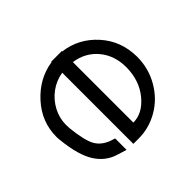

<svg xmlns="http://www.w3.org/2000/svg" viewBox="-131 -791 1021 1021"><g transform="rotate(45 379.5 -280.5)"><path d="M165 -321H620Q620 -391 552.5 -446.5Q485 -502 386 -503Q297 -503 237 -453Q177 -403 165 -321ZM85 -241H82V-281V-321H85Q99 -431 183 -506.5Q267 -582 386 -583Q473 -583 546 -541Q619 -499 659.5 -429.5Q700 -360 700 -281V-241H660H165Q173 -190 203.5 -148.5Q234 -107 279.5 -83Q325 -59 376 -59Q388 -59 400 -60H401Q503 -71 543 -93Q583 -115 602 -165L611 -193H697L681 -141Q661 -73 598.5 -33Q536 7 413 20Q399 22 384 22Q272 22 186.5 -56Q101 -134 85 -241Z"/></g></svg>

Font: Nordica Advanced
Style: RegularExtended
Weight: 300
Version: Version 1.07